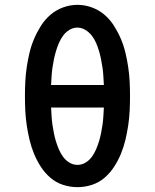

<svg xmlns="http://www.w3.org/2000/svg" viewBox="-20 -765 640 793"><path d="M300 8Q270 8 240.5 -1.5Q211 -11 188 -31Q165 -51 148.5 -76.5Q132 -102 120.5 -130Q109 -158 102 -187.5Q95 -217 90.5 -247Q86 -277 84.5 -307Q83 -337 83 -368Q83 -398 84.5 -428Q86 -458 90.5 -488Q95 -518 102 -547.5Q109 -577 121 -605Q133 -633 149.5 -659Q166 -685 189 -704.5Q212 -724 241 -734.5Q270 -745 300 -745Q330 -745 359 -734.5Q388 -724 411 -704.5Q434 -685 450.5 -659Q467 -633 479 -605Q491 -577 498 -547.5Q505 -518 509.5 -488Q514 -458 515.5 -428Q517 -398 517 -367Q517 -337 515.5 -307Q514 -277 509.5 -247Q505 -217 498 -187.5Q491 -158 479.5 -130Q468 -102 451.5 -76.5Q435 -51 412 -31Q389 -11 359.5 -1.5Q330 8 300 8ZM191 -414H409Q408 -431 407 -449Q406 -467 403.5 -484.5Q401 -502 397.5 -519.5Q394 -537 389 -554Q384 -571 377 -587.5Q370 -604 359 -618Q348 -632 332.5 -641.5Q317 -651 299 -651Q282 -651 266.5 -641.5Q251 -632 240.5 -617.5Q230 -603 223 -586.5Q216 -570 211 -553Q206 -536 202.5 -519Q199 -502 196.5 -484.5Q194 -467 193 -449Q192 -431 191 -414ZM300 -84Q318 -84 333.5 -93.5Q349 -103 359.5 -117.5Q370 -132 377 -148.5Q384 -165 389 -181.5Q394 -198 397.5 -215.5Q401 -233 403.5 -250.5Q406 -268 407 -286Q408 -304 409 -321H191Q192 -304 193 -286Q194 -268 196.5 -250.5Q199 -233 202.5 -215.5Q206 -198 211 -181.5Q216 -165 223 -148.5Q230 -132 240.5 -117.5Q251 -103 266.5 -93.5Q282 -84 300 -84Z"/></svg>

Font: Zed Mono Semibold Extended
Style: Regular
Weight: 600
Width: 7
Monospace: yes
Designer: Belleve Invis
Foundry: Belleve Invis
Version: Version 1.0.0; ttfautohint (v1.8.4)